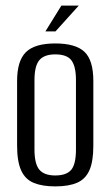

<svg xmlns="http://www.w3.org/2000/svg" viewBox="-20 -658 393 685"><path d="M177 7Q131 7 100.5 -5.5Q70 -18 55.5 -50Q41 -82 41 -138V-369Q41 -441 72.5 -472Q104 -503 177 -503Q250 -503 281.5 -473Q313 -443 313 -369V-138Q313 -82 299 -50.5Q285 -19 255 -6Q225 7 177 7ZM177 -32Q217 -32 234 -52Q251 -72 251 -125V-372Q251 -421 235 -442.5Q219 -464 177 -464Q138 -464 120.5 -443.5Q103 -423 103 -372V-125Q103 -73 120.5 -52.5Q138 -32 177 -32ZM142 -546 199 -638H261L178 -546Z"/></svg>

Font: Alumni Sans
Style: Regular
Weight: 400
Designer: Robert E. Leuschke
Foundry: Robert E. Leuschke
Version: Version 1.018